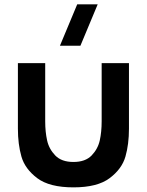

<svg xmlns="http://www.w3.org/2000/svg" viewBox="-20 -822 656 858"><path d="M339.3 -617.5H247.8L325 -802.5H416.5ZM60 -246.8V-540H182V-279.8Q182 -233 190.5 -194.7Q198.9 -156.3 227 -127.2Q255 -98.2 308.2 -98.2Q361.3 -98.2 389.4 -127.2Q417.4 -156.3 425.9 -194.7Q434.3 -233 434.3 -279.8V-540H556.3V-246.8Q556.3 -177.3 540.5 -122.2Q524.7 -67.1 470 -25.9Q415.3 15.3 308.2 15.3Q201 15.3 146.3 -25.9Q91.7 -67.1 75.8 -122.2Q60 -177.3 60 -246.8Z"/></svg>

Font: Vela Sans GX ExtLt
Style: Regular
Weight: 200
Designer: Principal design: Mikhail Sharanda - project Manrope.
Design modification: Ravid Balaliev
Foundry: Mikhail Sharanda
Version: Version 1.001